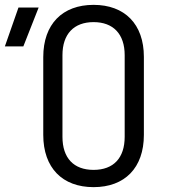

<svg xmlns="http://www.w3.org/2000/svg" viewBox="-85 -760 705 790"><path d="M300 10C428 10 507 -69 507 -205V-526C507 -661 428 -740 300 -740C172 -740 93 -661 93 -525V-205C93 -69 172 10 300 10ZM-65 -569H11L74 -729H-9ZM300 -61C218 -61 172 -110 172 -197V-533C172 -620 219 -669 300 -669C381 -669 428 -620 428 -533V-197C428 -110 382 -61 300 -61Z"/></svg>

Font: JetBrains Mono Light
Style: Regular
Weight: 336
Monospace: yes
Designer: Philipp Nurullin, Konstantin Bulenkov
Foundry: JetBrains
Version: Version 2.305